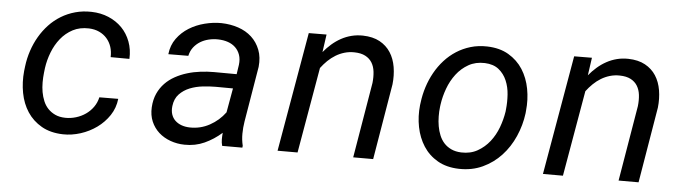

<svg xmlns="http://www.w3.org/2000/svg" viewBox="-40 -688 3015 846"><g transform="rotate(5 1467.5 -264.5)"><path d="M260.3 -63Q284.2 -62.5 307.6 -69.6Q331.1 -76.7 350.3 -90.1Q369.6 -103.5 383.3 -122.8Q397 -142.1 402.3 -166L485.8 -166.5Q481.4 -126 459.5 -93Q437.5 -60.1 405.3 -36.9Q373 -13.7 334 -1.2Q294.9 11.2 256.3 10.3Q200.7 8.8 161.6 -13.7Q122.6 -36.1 98.6 -72.5Q74.7 -108.9 65.9 -155.8Q57.1 -202.6 62 -252.4L64.5 -273.4Q68.8 -309.1 80.1 -342.8Q91.3 -376.5 108.6 -406.2Q126 -436 149.2 -460.7Q172.4 -485.4 201.2 -502.9Q230 -520.5 263.7 -529.8Q297.4 -539.1 335.4 -538.1Q376.5 -537.1 411.1 -522.5Q445.8 -507.8 470.5 -482.7Q495.1 -457.5 508.3 -422.6Q521.5 -387.7 519.5 -346.2L436.5 -346.7Q437.5 -371.1 430.7 -392.1Q423.8 -413.1 409.9 -429Q396 -444.8 376 -454.1Q356 -463.4 330.6 -464.4Q290 -465.8 259 -449.5Q228 -433.1 206.1 -405.8Q184.1 -378.4 170.7 -343.8Q157.2 -309.1 152.3 -273.4L149.9 -252.9Q147.5 -231.9 147.5 -210Q147.5 -188 151.1 -167.2Q154.8 -146.5 162.6 -127.7Q170.4 -108.9 183.6 -95Q196.8 -81.1 215.6 -72.3Q234.4 -63.5 260.3 -63Z M960 0Q956.1 -14.6 956.1 -28.8Q956.1 -43 957.5 -57.6Q922.9 -26.9 882.1 -8.3Q841.3 10.3 793.9 9.3Q760.7 8.8 731.2 -2Q701.7 -12.7 679.9 -32.2Q658.2 -51.8 646.2 -79.6Q634.3 -107.4 636.2 -142.6Q638.2 -176.8 650.1 -203.1Q662.1 -229.5 681.2 -249.3Q700.2 -269 725.1 -282.7Q750 -296.4 778.1 -304.9Q806.2 -313.5 836.2 -317.1Q866.2 -320.8 895.5 -320.8L996.1 -320.3L1002.4 -362.3Q1005.4 -387.2 998.8 -406.2Q992.2 -425.3 978.5 -438.5Q964.8 -451.7 945.1 -458.5Q925.3 -465.3 901.4 -465.8Q880.4 -466.3 860.1 -461.4Q839.8 -456.5 823 -446.3Q806.2 -436 793.9 -420.2Q781.7 -404.3 776.9 -382.3L688.5 -381.8Q692.9 -421.9 714.4 -451.4Q735.8 -481 767.3 -500.5Q798.8 -520 836.4 -529.5Q874 -539.1 910.2 -538.6Q950.2 -537.6 984.9 -525.9Q1019.5 -514.2 1044.2 -491.5Q1068.8 -468.8 1081.5 -436Q1094.2 -403.3 1089.8 -360.8L1048.8 -115.2Q1044.4 -88.4 1044.2 -61.5Q1043.9 -34.7 1050.3 -8.3L1049.3 0ZM811 -68.4Q857.9 -67.4 898.4 -89.6Q939 -111.8 966.3 -148.9L985.4 -256.3L909.7 -256.8Q882.8 -256.8 852.3 -253.4Q821.8 -250 794.9 -239.3Q768.1 -228.5 749 -208.5Q730 -188.5 726.1 -155.8Q723.6 -134.8 729 -118.7Q734.4 -102.5 746.1 -91.6Q757.8 -80.6 774.4 -74.7Q791 -68.8 811 -68.4Z M1375.5 -528.8 1364.3 -450.2Q1380.4 -469.7 1399.4 -486.3Q1418.5 -502.9 1439.9 -514.6Q1461.4 -526.4 1485.4 -532.5Q1509.3 -538.6 1535.6 -538.1Q1580.1 -537.1 1610.4 -520.5Q1640.6 -503.9 1658.4 -476.3Q1676.3 -448.7 1682.4 -412.1Q1688.5 -375.5 1684.1 -335.4L1627.9 0H1539.6L1595.7 -334Q1598.6 -360.8 1595.9 -383.8Q1593.3 -406.7 1582.8 -423.8Q1572.3 -440.9 1553.2 -450.9Q1534.2 -460.9 1504.9 -461.4Q1481.9 -461.9 1461.2 -455.8Q1440.4 -449.7 1422.4 -438.7Q1404.3 -427.7 1388.4 -412.4Q1372.6 -397 1359.4 -379.4L1293.5 0H1205.1L1296.9 -528.3Z M1814.5 -265.6Q1818.8 -301.3 1829.8 -335.7Q1840.8 -370.1 1857.9 -400.6Q1875 -431.2 1898.2 -456.8Q1921.4 -482.4 1950 -500.7Q1978.5 -519 2012.5 -529.1Q2046.4 -539.1 2085.4 -538.1Q2141.1 -536.6 2180.4 -513.4Q2219.7 -490.2 2243.7 -452.9Q2267.6 -415.5 2276.6 -367.9Q2285.6 -320.3 2280.3 -270.5L2279.3 -259.3Q2272.5 -206.1 2250.7 -156.7Q2229 -107.4 2194.3 -70.1Q2159.7 -32.7 2112.5 -10.7Q2065.4 11.2 2007.8 9.8Q1952.6 8.3 1913.3 -14.4Q1874 -37.1 1850.1 -74.2Q1826.2 -111.3 1816.9 -158.2Q1807.6 -205.1 1813 -254.9ZM1901.4 -254.9Q1898.9 -234.4 1899.2 -212.4Q1899.4 -190.4 1903.1 -169.4Q1906.7 -148.4 1914.6 -129.4Q1922.4 -110.4 1935.5 -95.9Q1948.7 -81.5 1967.5 -72.8Q1986.3 -64 2011.7 -63Q2052.2 -61.5 2083.5 -79.1Q2114.7 -96.7 2137 -125Q2159.2 -153.3 2172.4 -188.7Q2185.5 -224.1 2190.9 -259.3L2191.9 -270Q2195.3 -300.8 2193.1 -334.5Q2190.9 -368.2 2178.7 -396.7Q2166.5 -425.3 2143.1 -444.1Q2119.6 -462.9 2081.5 -464.4Q2040.5 -465.8 2009.3 -448Q1978 -430.2 1956.1 -401.4Q1934.1 -372.6 1920.9 -336.7Q1907.7 -300.8 1902.8 -265.6Z M2549.3 -528.8 2538.1 -450.2Q2554.2 -469.7 2573.2 -486.3Q2592.3 -502.9 2613.8 -514.6Q2635.3 -526.4 2659.2 -532.5Q2683.1 -538.6 2709.5 -538.1Q2753.9 -537.1 2784.2 -520.5Q2814.5 -503.9 2832.3 -476.3Q2850.1 -448.7 2856.2 -412.1Q2862.3 -375.5 2857.9 -335.4L2801.8 0H2713.4L2769.5 -334Q2772.5 -360.8 2769.8 -383.8Q2767.1 -406.7 2756.6 -423.8Q2746.1 -440.9 2727.1 -450.9Q2708 -460.9 2678.7 -461.4Q2655.8 -461.9 2635 -455.8Q2614.3 -449.7 2596.2 -438.7Q2578.1 -427.7 2562.3 -412.4Q2546.4 -397 2533.2 -379.4L2467.3 0H2378.9L2470.7 -528.3Z"/></g></svg>

Font: TypoPRO Roboto Mono
Style: Italic
Weight: 400
Designer: Google
Version: Version 2.000986; 2015; ttfautohint (v1.3)